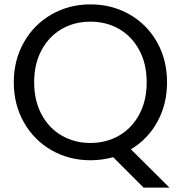

<svg xmlns="http://www.w3.org/2000/svg" viewBox="-20 -725 828 877"><path d="M636 132 497 -7Q446 7 393 7Q296 7 216 -38.5Q136 -84 89.5 -165.5Q43 -247 43 -349Q43 -451 89.5 -532.5Q136 -614 216 -659.5Q296 -705 393 -705Q491 -705 571 -659.5Q651 -614 697 -533Q743 -452 743 -349Q743 -249 699 -169Q655 -89 578 -43L754 132ZM393 -72Q466 -72 524.5 -106Q583 -140 616.5 -203Q650 -266 650 -349Q650 -433 616.5 -495.5Q583 -558 525 -592Q467 -626 393 -626Q319 -626 261 -592Q203 -558 169.5 -495.5Q136 -433 136 -349Q136 -266 169.5 -203Q203 -140 261.5 -106Q320 -72 393 -72Z"/></svg>

Font: Poppins A&M
Style: Regular-A&M
Weight: 400
Designer: Ninad Kale (Devanagari), Jonny Pinhorn (Latin)
Foundry: Indian Type Foundry
Version: 4.004